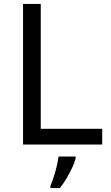

<svg xmlns="http://www.w3.org/2000/svg" viewBox="-20 -734 564 975"><path d="M97 0V-714H187V-80H499V0ZM364 70Q360 88 347.5 115.5Q335 143 318.5 171Q302 199 284 221H236V209Q244 192 252.5 165.5Q261 139 268 110.5Q275 82 277 61H364Z"/></svg>

Font: Noto Sans Ugaritic
Style: Regular
Weight: 400
Designer: Monotype Design Team
Foundry: Monotype Imaging Inc.
Version: Version 2.001; ttfautohint (v1.8.4.7-5d5b)